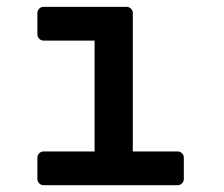

<svg xmlns="http://www.w3.org/2000/svg" viewBox="-20 -544 658 564"><path d="M107.9 0Q100.6 0 95.2 -5.4Q89.8 -10.7 89.8 -18.1V-81.1Q89.8 -88.4 95.2 -93.8Q100.6 -99.1 107.9 -99.1H257.8V-424.8H107.9Q100.6 -424.8 95.2 -430.2Q89.8 -435.5 89.8 -442.9V-505.9Q89.8 -513.2 95.2 -518.6Q100.6 -523.9 107.9 -523.9H352.1Q359.4 -523.9 364.7 -518.6Q370.1 -513.2 370.1 -505.9V-99.1H502Q509.3 -99.1 514.6 -93.8Q520 -88.4 520 -81.1V-18.1Q520 -10.7 514.6 -5.4Q509.3 0 502 0Z"/></svg>

Font: Fragment Mono
Style: Bold
Weight: 700
Designer: Wei Huang based on Nimbus Sans by URW Studio, based on Helvetica by Max Miedinger.
Foundry: Wei Huang
Version: Version 1.011